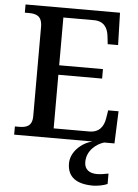

<svg xmlns="http://www.w3.org/2000/svg" viewBox="-62 -761 755 1049"><g transform="rotate(5 315.5 -237.0)"><path d="M35 0H465C404 14 347 68 347 130C347 206 399 240 488 240C509 240 546 234 567 224V167C543 172 522 175 504 175C464 175 435 157 435 115C435 52 486 13 528 0H585L592 -177H535L528 -133C521 -89 498 -53 442 -53H247V-347H487V-399H247V-661H415C469 -661 491 -626 496 -581L501 -537H558L553 -714H35V-669H56C97 -669 130 -660 130 -599V-110C130 -53 96 -45 56 -45H35Z"/></g></svg>

Font: Noto Serif Medium
Style: Regular
Weight: 500
Designer: Monotype Design Team
Foundry: Monotype Imaging Inc.
Version: Version 2.013